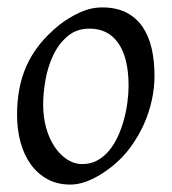

<svg xmlns="http://www.w3.org/2000/svg" viewBox="-20 -477 462 517"><path d="M326.2 -246.1Q326.2 -320.8 298.8 -360.4Q271.5 -399.9 221.2 -399.9Q186 -399.9 162.1 -379.6Q138.2 -359.4 123.5 -328.6Q108.9 -297.9 102.5 -262Q96.2 -226.1 96.2 -194.8Q96.2 -162.1 104.2 -133.1Q112.3 -104 126.7 -82.3Q141.1 -60.5 160.4 -47.9Q179.7 -35.2 202.1 -35.2Q224.6 -35.2 242.4 -45.2Q260.3 -55.2 274.2 -72Q288.1 -88.9 297.9 -110.6Q307.6 -132.3 314 -155.8Q320.3 -179.2 323.2 -202.6Q326.2 -226.1 326.2 -246.1ZM396 -272.9Q396 -240.2 388.7 -206.8Q381.3 -173.3 367.2 -141.8Q353 -110.4 332.3 -81.8Q311.5 -53.2 284.2 -30.8Q271.5 -20.5 257.3 -11.2Q243.2 -2 228.5 5.1Q213.9 12.2 198.7 16.1Q183.6 20 168.9 20Q134.8 20 108.2 5.6Q81.5 -8.8 63.2 -33.9Q44.9 -59.1 35.4 -93.5Q25.9 -127.9 25.9 -168Q25.9 -203.1 31.7 -235.6Q37.6 -268.1 50.8 -298.3Q64 -328.6 85.9 -356.4Q107.9 -384.3 140.1 -410.2Q165 -429.7 194.8 -443.4Q224.6 -457 254.9 -457Q293 -457 319.8 -443.4Q346.7 -429.7 363.5 -405.3Q380.4 -380.9 388.2 -347.2Q396 -313.5 396 -272.9Z"/></svg>

Font: Gentium Plus
Style: Italic
Weight: 400
Italic angle: -8°
Designer: J. Victor Gaultney, Annie Olsen, Iska Routamaa
Foundry: SIL International
Version: Version 1.510